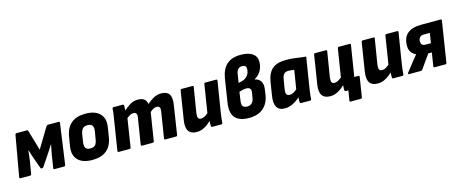

<svg xmlns="http://www.w3.org/2000/svg" viewBox="-45 -1354 5110 2141"><g transform="rotate(-15 2510.0 -283.5)"><path d="M25 0Q13 0 14 -14L97 -484Q100 -497 114 -497H233Q244 -497 246 -487L315 -252L457 -487Q465 -497 475 -497H600Q613 -497 611 -484L545 -14Q543 0 530 0H418Q405 0 407 -13L429 -154Q433 -181 440 -214.5Q447 -248 453 -277H451Q435 -251 416.5 -223Q398 -195 383 -172L303 -53Q297 -45 285 -45Q281 -45 276.5 -46Q272 -47 270 -53L227 -172Q219 -195 209.5 -223.5Q200 -252 193 -277H190Q187 -249 184 -217Q181 -185 176 -155L152 -14Q150 0 137 0Z M854 11Q742 11 688.5 -44.5Q635 -100 651 -200L669 -309Q702 -508 910 -508Q1021 -508 1075.5 -452Q1130 -396 1113 -295L1096 -189Q1080 -88 1019.5 -38.5Q959 11 854 11ZM866 -119Q904 -119 922 -138Q940 -157 947 -203L962 -290Q969 -336 953.5 -357Q938 -378 899 -378Q862 -378 843.5 -358.5Q825 -339 817 -294L803 -206Q797 -161 812 -140Q827 -119 866 -119Z M1161 0Q1146 0 1148 -14L1204 -368Q1209 -400 1213.5 -429Q1218 -458 1218 -484Q1219 -497 1232 -497H1338Q1351 -497 1352 -484Q1352 -471 1351.5 -457Q1351 -443 1350 -427Q1385 -459 1424.5 -483.5Q1464 -508 1514 -508Q1562 -508 1587 -488.5Q1612 -469 1618 -430Q1653 -462 1695 -485Q1737 -508 1785 -508Q1850 -508 1876 -469.5Q1902 -431 1888 -344L1837 -14Q1835 0 1823 0H1698Q1684 0 1686 -14L1734 -315Q1739 -345 1730 -360.5Q1721 -376 1697 -376Q1678 -376 1658.5 -365.5Q1639 -355 1619 -337L1568 -14Q1566 0 1554 0H1430Q1415 0 1417 -14L1465 -315Q1471 -345 1461.5 -360.5Q1452 -376 1428 -376Q1410 -376 1391 -366Q1372 -356 1351 -339L1300 -14Q1298 0 1286 0Z M2057 11Q1993 11 1965.5 -30Q1938 -71 1952 -156L2004 -484Q2006 -497 2018 -497H2142Q2158 -497 2155 -484L2107 -189Q2103 -152 2111.5 -136.5Q2120 -121 2144 -121Q2169 -121 2195.5 -138Q2222 -155 2248 -180L2246 -89Q2222 -64 2193.5 -41Q2165 -18 2131.5 -3.5Q2098 11 2057 11ZM2240 0Q2228 0 2226 -14Q2225 -31 2226.5 -50.5Q2228 -70 2230 -90L2224 -146L2278 -484Q2280 -497 2292 -497H2417Q2431 -497 2429 -483L2372 -129Q2367 -97 2364 -68.5Q2361 -40 2359 -14Q2358 0 2345 0Z M2664 11Q2552 11 2503.5 -45Q2455 -101 2474 -219L2515 -483Q2532 -590 2590.5 -642Q2649 -694 2751 -694Q2840 -694 2887.5 -661Q2935 -628 2935 -566Q2935 -509 2908 -462.5Q2881 -416 2833 -390V-388Q2882 -378 2902.5 -342Q2923 -306 2913 -245L2906 -196Q2891 -95 2829 -42Q2767 11 2664 11ZM2676 -118Q2745 -118 2757 -200L2766 -253Q2772 -285 2758.5 -300.5Q2745 -316 2714 -316Q2700 -316 2680.5 -312Q2661 -308 2633 -299L2619 -200Q2612 -157 2625.5 -137.5Q2639 -118 2676 -118ZM2650 -397 2678 -403Q2729 -414 2755.5 -446Q2782 -478 2782 -525Q2782 -548 2771 -558Q2760 -568 2736 -568Q2706 -568 2688.5 -550Q2671 -532 2665 -494Z M3077 11Q3009 11 2984 -33.5Q2959 -78 2972 -160L2997 -317Q3014 -417 3067.5 -462.5Q3121 -508 3226 -508Q3292 -508 3345.5 -499Q3399 -490 3454 -486L3397 -129Q3392 -96 3388.5 -68Q3385 -40 3384 -14Q3383 0 3370 0H3265Q3253 0 3251 -14Q3250 -26 3251 -40.5Q3252 -55 3253 -70Q3212 -31 3166.5 -10Q3121 11 3077 11ZM3166 -121Q3188 -121 3208 -131Q3228 -141 3252 -161L3287 -377Q3273 -379 3256.5 -381.5Q3240 -384 3221 -384Q3187 -384 3169.5 -365.5Q3152 -347 3146 -307L3126 -187Q3122 -154 3131 -137.5Q3140 -121 3166 -121Z M3805 127Q3790 127 3792 113L3811 0H3789L3912 -127H3959Q3974 -127 3972 -113L3936 113Q3934 127 3922 127ZM3598 11Q3534 11 3506.5 -30Q3479 -71 3493 -156L3545 -484Q3547 -497 3559 -497H3683Q3699 -497 3696 -484L3648 -189Q3644 -152 3652.5 -136.5Q3661 -121 3685 -121Q3710 -121 3736.5 -138Q3763 -155 3789 -180L3787 -89Q3763 -64 3734.5 -41Q3706 -18 3672.5 -3.5Q3639 11 3598 11ZM3781 0Q3769 0 3767 -14Q3766 -31 3767.5 -50.5Q3769 -70 3771 -90L3765 -146L3819 -484Q3821 -497 3833 -497H3958Q3972 -497 3970 -483L3913 -129Q3908 -97 3905 -68.5Q3902 -40 3900 -14Q3899 0 3886 0Z M4147 11Q4083 11 4055.5 -30Q4028 -71 4042 -156L4094 -484Q4096 -497 4108 -497H4232Q4248 -497 4245 -484L4197 -189Q4193 -152 4201.5 -136.5Q4210 -121 4234 -121Q4259 -121 4285.5 -138Q4312 -155 4338 -180L4336 -89Q4312 -64 4283.5 -41Q4255 -18 4221.5 -3.5Q4188 11 4147 11ZM4330 0Q4318 0 4316 -14Q4315 -31 4316.5 -50.5Q4318 -70 4320 -90L4314 -146L4368 -484Q4370 -497 4382 -497H4507Q4521 -497 4519 -483L4462 -129Q4457 -97 4454 -68.5Q4451 -40 4449 -14Q4448 0 4435 0Z M4511 0Q4503 0 4502 -5Q4501 -10 4505 -17L4587 -122Q4601 -139 4615 -156.5Q4629 -174 4643 -191L4644 -193Q4609 -209 4589.5 -238Q4570 -267 4570 -310Q4570 -403 4624 -450Q4678 -497 4785 -497H5009Q5022 -497 5020 -484L4946 -14Q4944 0 4931 0H4807Q4793 0 4795 -14L4819 -168H4778L4665 -8Q4659 0 4648 0ZM4774 -270H4836L4854 -384H4786Q4753 -384 4737.5 -367Q4722 -350 4722 -319Q4722 -296 4734.5 -283Q4747 -270 4774 -270Z"/></g></svg>

Font: Sofia Sans Semi Condensed Black
Style: Italic
Weight: 900
Italic angle: -9°
Version: Version 4.100